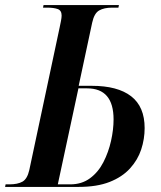

<svg xmlns="http://www.w3.org/2000/svg" viewBox="-42 -734 632 754"><path d="M-22 0 -20 -10H-5Q27 -10 46 -20.5Q65 -31 73 -66L192 -625Q195 -639 197.5 -652Q200 -665 200 -673Q200 -693 184.5 -698.5Q169 -704 143 -704H127L129 -714H425L423 -704H398Q367 -704 347.5 -693Q328 -682 320 -645L267 -397H318Q420 -397 473 -356Q526 -315 526 -231Q526 -188 512.5 -147Q499 -106 468.5 -72.5Q438 -39 388.5 -19.5Q339 0 267 0ZM234 -10Q279 -10 311.5 -34Q344 -58 364 -97Q384 -136 394 -180.5Q404 -225 404 -265Q404 -387 300 -387H266L185 -10Z"/></svg>

Font: Noto Serif Display Condensed SemiBold
Style: Italic
Weight: 600
Width: 3
Italic angle: -12°
Designer: Monotype Design Team
Foundry: Monotype Imaging Inc.
Version: Version 2.009